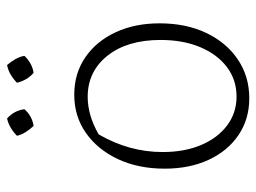

<svg xmlns="http://www.w3.org/2000/svg" viewBox="-111 -606 725 543"><g transform="rotate(-90 251.5 -334.5)"><path d="M245 8Q186 8 141 -22.5Q96 -53 71 -107Q46 -161 46 -231Q46 -306 73 -363.5Q100 -421 147 -454Q194 -487 255 -487Q315 -487 360.5 -456Q406 -425 431.5 -370.5Q457 -316 457 -246Q457 -171 430 -114Q403 -57 355 -24.5Q307 8 245 8ZM250 -28Q297 -28 333 -55Q369 -82 389.5 -130.5Q410 -179 410 -243Q410 -337 365.5 -393Q321 -449 249 -449Q197 -449 143 -418Q93 -332 93 -237Q93 -175 113 -128Q133 -81 168.5 -54.5Q204 -28 250 -28ZM188 -677Q211 -656 214 -628Q206 -618 193.5 -611Q181 -604 167 -602Q158 -611 150 -623.5Q142 -636 139 -649Q149 -659 161.5 -666.5Q174 -674 188 -677ZM339 -677Q348 -667 355.5 -654Q363 -641 365 -628Q356 -618 343.5 -611Q331 -604 317 -602Q296 -620 289 -649Q299 -659 311.5 -666.5Q324 -674 339 -677Z"/></g></svg>

Font: Piazzolla ExtraLight
Style: Regular
Weight: 200
Designer: Juan Pablo del Peral
Foundry: Huerta Tipografica
Version: Version 1.330